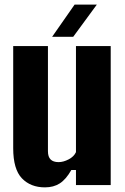

<svg xmlns="http://www.w3.org/2000/svg" viewBox="-20 -799 539 829"><path d="M174 10Q112 10 74.5 -29.2Q37 -68.5 37 -159V-600H187V-146Q187 -122 198.5 -110.5Q210 -99 233 -99Q253.5 -99 276.2 -110.8Q299 -122.5 308 -142V-600H458V0H308V-65H288Q265 -24.5 238.2 -7.2Q211.5 10 174 10ZM205 -640 302 -779H398L296 -640Z"/></svg>

Font: Big Shoulders Display Thin Black
Style: Regular
Weight: 900
Version: Version 2.002